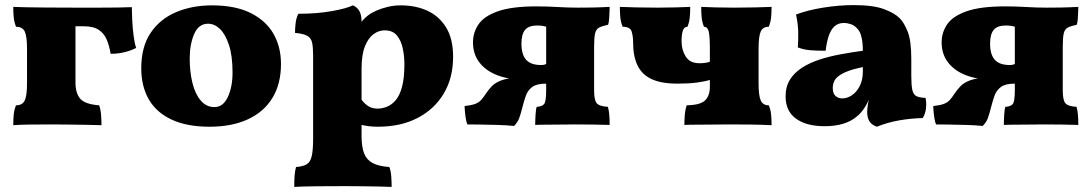

<svg xmlns="http://www.w3.org/2000/svg" viewBox="-20 -488 4279 753"><path d="M32 3Q32 -22 34 -40.5Q36 -59 43 -75Q68 -75 77 -94Q86 -113 86 -162V-296Q86 -346 77 -364.5Q68 -383 43 -383Q36 -400 34 -418Q32 -436 32 -461Q52 -460 82 -459.5Q112 -459 158.5 -458.5Q205 -458 276 -458V-165Q276 -122 295 -100.5Q314 -79 369 -75Q375 -58 376.5 -36Q378 -14 378 3Q353 2 317.5 1.5Q282 1 246 0.5Q210 0 181 0Q138 0 96.5 0.5Q55 1 32 3ZM414 -277Q409 -307 399 -331.5Q389 -356 368 -370.5Q347 -385 307 -385H236L266 -458Q330 -458 371.5 -458Q413 -458 442 -458.5Q471 -459 497 -460Q497 -442 498.5 -410Q500 -378 504 -347.5Q508 -317 514 -300Q495 -290 469 -283.5Q443 -277 414 -277Z M802 9Q713 9 653 -19Q593 -47 563.5 -98.5Q534 -150 534 -220Q534 -305 571 -359.5Q608 -414 671 -440.5Q734 -467 811 -467Q903 -467 963 -437Q1023 -407 1052.5 -355.5Q1082 -304 1082 -237Q1082 -159 1048.5 -104Q1015 -49 952 -20Q889 9 802 9ZM821 -68Q855 -68 873.5 -107.5Q892 -147 892 -204Q892 -269 878 -311.5Q864 -354 842.5 -374.5Q821 -395 796 -395Q759 -395 741.5 -354.5Q724 -314 724 -258Q724 -207 734.5 -163.5Q745 -120 767 -94Q789 -68 821 -68Z M1134 245Q1134 218 1135.5 199.5Q1137 181 1141 167Q1168 165 1182.5 156.5Q1197 148 1202.5 124.5Q1208 101 1208 55V-270Q1208 -303 1204 -321Q1200 -339 1185 -347.5Q1170 -356 1137 -359Q1137 -378 1139.5 -398Q1142 -418 1150 -434Q1224 -434 1282 -444.5Q1340 -455 1364 -467Q1381 -460 1389.5 -444.5Q1398 -429 1398 -403Q1398 -397 1393.5 -381.5Q1389 -366 1380 -348L1398 -326V45Q1398 88 1408 113.5Q1418 139 1441.5 151.5Q1465 164 1507 167Q1513 183 1514.5 204.5Q1516 226 1516 245Q1497 244 1466.5 243.5Q1436 243 1402 242.5Q1368 242 1336 242Q1282 242 1225.5 242.5Q1169 243 1134 245ZM1462 9Q1444 9 1427 7Q1410 5 1390 0V-108Q1405 -85 1421.5 -73.5Q1438 -62 1461 -62Q1478 -62 1496.5 -69Q1515 -76 1531 -94Q1547 -112 1556.5 -146.5Q1566 -181 1566 -236Q1566 -268 1559.5 -298.5Q1553 -329 1536.5 -349Q1520 -369 1488 -369Q1466 -369 1445.5 -354.5Q1425 -340 1411.5 -307Q1398 -274 1398 -218L1350 -318Q1369 -363 1387 -388.5Q1405 -414 1424 -428Q1437 -438 1456.5 -446.5Q1476 -455 1500.5 -461Q1525 -467 1552 -467Q1610 -467 1656 -446Q1702 -425 1729.5 -380.5Q1757 -336 1757 -265Q1757 -182 1720 -120.5Q1683 -59 1617 -25Q1551 9 1462 9Z M2079 2Q2079 -18 2080.5 -40Q2082 -62 2085 -69Q2105 -70 2113.5 -79.5Q2122 -89 2122 -134V-426L2130 -380Q2119 -385 2108 -386.5Q2097 -388 2087 -388Q2053 -388 2039 -370.5Q2025 -353 2025 -317Q2025 -274 2043.5 -253.5Q2062 -233 2102 -233Q2106 -233 2110.5 -233.5Q2115 -234 2122 -237V-175H2040Q1979 -175 1933 -192Q1887 -209 1861 -242Q1835 -275 1835 -322Q1835 -361 1857 -393Q1879 -425 1933.5 -444Q1988 -463 2084 -463Q2125 -463 2166.5 -460.5Q2208 -458 2248 -458Q2271 -458 2302.5 -458.5Q2334 -459 2371 -461Q2371 -457 2370.5 -443.5Q2370 -430 2369 -415Q2368 -400 2365 -391Q2342 -386 2330 -380Q2318 -374 2314 -357.5Q2310 -341 2310 -304V-134Q2310 -96 2320 -83.5Q2330 -71 2364 -69Q2371 -47 2371 2Q2340 1 2306 0.5Q2272 0 2237 0Q2214 0 2182.5 0.5Q2151 1 2123 1Q2095 1 2079 2ZM1996 6Q1968 3 1932 2Q1896 1 1863.5 0.5Q1831 0 1813 0Q1809 -9 1806.5 -25Q1804 -41 1803 -55Q1802 -69 1802 -72Q1829 -75 1843.5 -80.5Q1858 -86 1867 -96Q1876 -106 1885 -120Q1895 -135 1908.5 -149.5Q1922 -164 1948 -173.5Q1974 -183 2020 -183H2122V-160Q2085 -160 2067.5 -147Q2050 -134 2042.5 -113Q2035 -92 2029 -68Q2022 -40 2016 -24Q2010 -8 1996 6Z M3006 3Q2966 1 2924.5 0.5Q2883 0 2843 0Q2817 0 2781 0.5Q2745 1 2712.5 1Q2680 1 2664 2Q2664 -14 2665.5 -35Q2667 -56 2673 -75Q2727 -76 2745.5 -94.5Q2764 -113 2764 -147V-296Q2764 -346 2759.5 -364.5Q2755 -383 2741 -383Q2734 -400 2732 -418Q2730 -436 2730 -461Q2749 -460 2785.5 -459Q2822 -458 2859 -458Q2902 -458 2943 -459Q2984 -460 3006 -461Q3006 -436 3004 -418Q3002 -400 2995 -383Q2972 -383 2963.5 -364.5Q2955 -346 2955 -296V-162Q2955 -113 2963.5 -94Q2972 -75 2995 -75Q3002 -59 3004 -40.5Q3006 -22 3006 3ZM2637 -160Q2573 -160 2535 -178Q2497 -196 2480 -232Q2463 -268 2463 -320Q2463 -347 2457 -365Q2451 -383 2422 -383Q2415 -400 2413 -418Q2411 -436 2411 -461Q2433 -460 2474 -459Q2515 -458 2558 -458Q2595 -458 2631.5 -459Q2668 -460 2687 -461Q2687 -436 2685 -418Q2683 -400 2676 -383Q2663 -383 2658 -367.5Q2653 -352 2653 -326Q2653 -292 2669.5 -266Q2686 -240 2723 -240Q2737 -240 2749 -242Q2761 -244 2766 -247V-175Q2743 -168 2712 -164Q2681 -160 2637 -160Z M3419 9Q3397 1 3389 -13.5Q3381 -28 3381 -48Q3381 -63 3384.5 -83.5Q3388 -104 3395 -123L3399 -129Q3388 -93 3373 -69Q3358 -45 3339 -30Q3316 -11 3284.5 -2Q3253 7 3214 7Q3143 7 3102 -22.5Q3061 -52 3061 -110Q3061 -148 3078 -175.5Q3095 -203 3125.5 -222.5Q3156 -242 3194.5 -254.5Q3233 -267 3276.5 -275Q3320 -283 3364 -289Q3364 -308 3362 -324Q3360 -340 3355.5 -353.5Q3351 -367 3341 -377Q3330 -389 3316 -393.5Q3302 -398 3290 -398Q3267 -398 3252.5 -384.5Q3238 -371 3230 -346.5Q3222 -322 3218 -289Q3183 -289 3158 -291Q3133 -293 3109 -302Q3111 -331 3110.5 -362Q3110 -393 3102 -431Q3146 -448 3208 -458Q3270 -468 3328 -468Q3404 -468 3446 -452.5Q3488 -437 3508 -417Q3526 -399 3540 -363.5Q3554 -328 3554 -256V-190Q3554 -154 3558 -135.5Q3562 -117 3574 -111Q3586 -105 3610 -104Q3614 -82 3611.5 -62Q3609 -42 3599 -25Q3553 -24 3507 -16Q3461 -8 3419 9ZM3283 -102Q3302 -102 3320.5 -114Q3339 -126 3351.5 -150Q3364 -174 3364 -208V-225Q3330 -218 3307 -209.5Q3284 -201 3270.5 -191Q3257 -181 3251.5 -169Q3246 -157 3246 -143Q3246 -121 3257 -111.5Q3268 -102 3283 -102Z M3917 2Q3917 -18 3918.5 -40Q3920 -62 3923 -69Q3943 -70 3951.5 -79.5Q3960 -89 3960 -134V-426L3968 -380Q3957 -385 3946 -386.5Q3935 -388 3925 -388Q3891 -388 3877 -370.5Q3863 -353 3863 -317Q3863 -274 3881.5 -253.5Q3900 -233 3940 -233Q3944 -233 3948.5 -233.5Q3953 -234 3960 -237V-175H3878Q3817 -175 3771 -192Q3725 -209 3699 -242Q3673 -275 3673 -322Q3673 -361 3695 -393Q3717 -425 3771.5 -444Q3826 -463 3922 -463Q3963 -463 4004.5 -460.5Q4046 -458 4086 -458Q4109 -458 4140.5 -458.5Q4172 -459 4209 -461Q4209 -457 4208.5 -443.5Q4208 -430 4207 -415Q4206 -400 4203 -391Q4180 -386 4168 -380Q4156 -374 4152 -357.5Q4148 -341 4148 -304V-134Q4148 -96 4158 -83.5Q4168 -71 4202 -69Q4209 -47 4209 2Q4178 1 4144 0.5Q4110 0 4075 0Q4052 0 4020.5 0.5Q3989 1 3961 1Q3933 1 3917 2ZM3834 6Q3806 3 3770 2Q3734 1 3701.5 0.5Q3669 0 3651 0Q3647 -9 3644.5 -25Q3642 -41 3641 -55Q3640 -69 3640 -72Q3667 -75 3681.5 -80.5Q3696 -86 3705 -96Q3714 -106 3723 -120Q3733 -135 3746.5 -149.5Q3760 -164 3786 -173.5Q3812 -183 3858 -183H3960V-160Q3923 -160 3905.5 -147Q3888 -134 3880.5 -113Q3873 -92 3867 -68Q3860 -40 3854 -24Q3848 -8 3834 6Z"/></svg>

Font: Vollkorn Black
Style: Regular
Weight: 900
Designer: Friedrich Althausen
Foundry: Friedrich Althausen
Version: Version 5.000